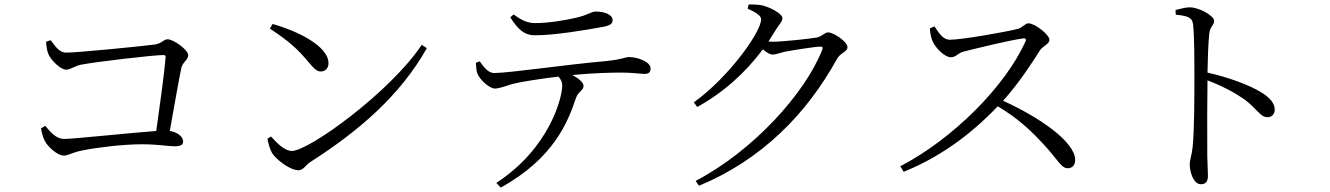

<svg xmlns="http://www.w3.org/2000/svg" viewBox="-20 -791 5990 865"><path d="M165 -213C166 -201 173 -172 182 -156C195 -130 239 -90 267 -90C289 -90 302 -104 355 -114C414 -126 533 -141 618 -141C693 -141 736 -132 766 -132C794 -132 805 -138 805 -154C805 -175 779 -196 745 -201C766 -317 787 -440 797 -485C803 -512 828 -521 828 -542C828 -567 761 -614 735 -614C716 -614 709 -594 674 -590C612 -582 330 -554 279 -554C244 -554 228 -586 208 -610L188 -603C188 -588 192 -562 197 -550C205 -525 251 -477 278 -477C296 -477 319 -494 342 -499C413 -513 673 -543 716 -543C724 -543 727 -540 726 -532C722 -475 701 -321 684 -201C574 -193 309 -165 270 -165C231 -165 206 -198 184 -224Z M1208 -683 1196 -662C1284 -604 1322 -569 1370 -511C1396 -480 1409 -469 1425 -469C1446 -469 1460 -484 1460 -506C1460 -583 1322 -651 1208 -683ZM1880 -589C1738 -376 1372 -111 1295 -111C1263 -111 1231 -143 1201 -176L1185 -166C1187 -150 1196 -118 1206 -101C1226 -71 1286 -24 1325 -24C1347 -24 1358 -49 1378 -61C1597 -201 1783 -361 1903 -574Z M2697 -670C2729 -676 2740 -685 2740 -700C2740 -724 2707 -739 2664 -739C2643 -739 2630 -723 2571 -710C2521 -699 2452 -687 2391 -687C2358 -687 2332 -698 2294 -726L2279 -713C2312 -661 2340 -632 2391 -632C2480 -632 2620 -656 2697 -670ZM2236 54C2476 -78 2540 -245 2575 -350C2586 -380 2609 -384 2609 -404C2609 -420 2586 -438 2559 -453C2650 -462 2735 -464 2780 -464C2829 -464 2867 -458 2883 -458C2905 -458 2911 -467 2911 -483C2911 -512 2854 -534 2813 -534C2798 -534 2782 -523 2712 -516C2528 -500 2274 -462 2206 -462C2180 -462 2160 -488 2141 -515L2124 -508C2125 -487 2126 -471 2131 -459C2142 -431 2187 -391 2210 -392C2233 -393 2259 -404 2290 -413C2320 -421 2412 -436 2496 -446C2508 -432 2513 -420 2513 -406C2513 -352 2457 -124 2216 33Z M3114 24 3129 46C3411 -71 3614 -277 3751 -526C3765 -552 3798 -558 3798 -578C3798 -604 3735 -645 3711 -645C3694 -645 3687 -628 3660 -622C3632 -617 3509 -603 3461 -603L3442 -604L3476 -658C3491 -683 3505 -693 3505 -710C3505 -728 3452 -758 3413 -767C3391 -771 3371 -771 3353 -771L3348 -752C3383 -737 3409 -721 3409 -704C3409 -646 3262 -442 3106 -330L3121 -309C3238 -373 3338 -463 3417 -569C3433 -555 3449 -545 3460 -545C3474 -545 3495 -553 3516 -558C3552 -565 3654 -581 3676 -581C3685 -581 3689 -578 3684 -566C3606 -368 3371 -110 3114 24Z M4169 -663C4171 -635 4177 -614 4183 -602C4195 -576 4235 -533 4264 -533C4288 -533 4292 -551 4323 -559C4378 -573 4517 -607 4588 -618C4599 -619 4605 -617 4600 -604C4507 -399 4271 -164 4036 -42L4051 -17C4241 -93 4383 -215 4475 -312C4565 -259 4629 -200 4696 -125C4749 -65 4763 -33 4790 -33C4813 -33 4824 -50 4824 -70C4824 -153 4660 -264 4499 -337C4572 -418 4631 -510 4665 -564C4678 -584 4708 -592 4708 -612C4708 -634 4643 -686 4613 -686C4599 -686 4587 -667 4566 -661C4511 -647 4314 -612 4259 -612C4226 -612 4207 -648 4190 -672Z M5276 -746 5277 -725C5330 -719 5352 -713 5355 -681C5361 -631 5361 -522 5361 -442C5361 -366 5361 -202 5353 -128C5349 -90 5340 -72 5340 -50C5340 -16 5357 39 5390 39C5412 39 5422 27 5422 1C5422 -16 5420 -46 5419 -90C5418 -196 5419 -360 5420 -429C5488 -403 5542 -374 5587 -343C5647 -297 5658 -263 5691 -263C5712 -263 5723 -280 5723 -297C5723 -328 5697 -353 5667 -372C5612 -407 5517 -442 5420 -464C5421 -518 5423 -592 5428 -640C5432 -673 5450 -677 5450 -697C5450 -720 5382 -758 5340 -758C5321 -758 5302 -752 5276 -746Z"/></svg>

Font: Harano Aji Mincho K1
Style: Regular
Weight: 400
Foundry: Masamichi Hosoda
Version: HaranoAjiMinchoK1-Regular version 20230610;ttx 4.39.4